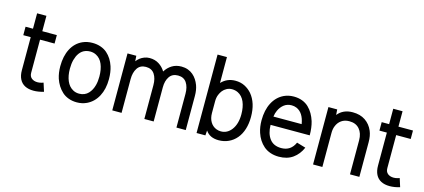

<svg xmlns="http://www.w3.org/2000/svg" viewBox="-57 -1191 3713 1682"><g transform="rotate(15 1799.5 -350.0)"><path d="M277.3 9.8Q231 9.8 198.7 -6.8Q166.5 -23.4 149.7 -56.4Q132.8 -89.4 132.8 -137.2V-437H65.4V-513.7H132.8V-653.3H217.3V-513.7H349.1V-437H217.3V-137.2Q217.3 -104 238.3 -87.4Q259.3 -70.8 291.5 -70.8Q299.8 -70.8 308.8 -72Q317.9 -73.2 326.9 -75.7Q335.9 -78.1 344.7 -81.5L369.1 -4.9Q320.3 9.8 277.3 9.8Z M890.1 -258.8Q890.1 -168.5 855.5 -103.5Q820.8 -38.6 758.3 -8.8Q717.8 10.3 669.4 10.3Q628.9 10.3 594.7 -2.2Q560.5 -14.6 535.9 -37.1Q511.2 -59.6 493.7 -87.4Q476.1 -115.2 464.8 -148.4Q448.7 -198.2 448.7 -258.8Q448.7 -351.1 482.9 -416.5Q517.1 -481.9 580.6 -510.7Q621.1 -528.8 669.4 -528.8Q710.4 -528.8 744.6 -516.8Q778.8 -504.9 803.5 -483.2Q828.1 -461.4 845.5 -433.8Q862.8 -406.2 874 -372.1Q890.1 -322.3 890.1 -258.8ZM803.2 -258.8Q803.2 -323.7 783.7 -370.4Q764.2 -417 724.6 -437.5Q699.7 -450.7 669.4 -450.7Q648.4 -450.7 630.4 -444.8Q612.3 -439 598.9 -429Q585.4 -418.9 574.7 -404.5Q564 -390.1 557.1 -374.5Q550.3 -358.9 544.9 -339.8Q535.6 -304.2 535.6 -258.8Q535.6 -195.8 555.4 -149.4Q575.2 -103 614.3 -82Q638.7 -68.4 669.4 -68.4Q695.3 -68.4 716.6 -77.4Q737.8 -86.4 752.7 -102.5Q767.6 -118.7 777.6 -137.7Q787.6 -156.7 793.9 -180.2Q803.2 -215.3 803.2 -258.8Z M1071.8 -470.2Q1085 -487.3 1101.1 -500Q1117.2 -512.7 1139.9 -521.5Q1162.6 -530.3 1187.5 -530.3Q1235.8 -530.3 1272.2 -507.3Q1308.6 -484.4 1331.1 -446.8Q1354 -484.9 1390.9 -507.6Q1427.7 -530.3 1476.6 -530.3Q1508.3 -530.3 1535.2 -520.5Q1562 -510.7 1582 -493.4Q1602.1 -476.1 1616.2 -454.6Q1630.4 -433.1 1640.1 -407.2Q1655.3 -366.2 1655.3 -312V-2.4H1570.8V-308.6Q1570.8 -370.1 1545.4 -408.4Q1520 -446.8 1467.3 -446.8Q1416 -446.8 1390.1 -409.2Q1364.3 -371.6 1364.3 -312V-2.4H1279.8V-308.6Q1279.8 -370.1 1254.4 -408.4Q1229 -446.8 1176.3 -446.8Q1124.5 -446.8 1098.9 -408Q1073.2 -369.1 1073.2 -308.6V-2.4H988.8V-519H1068.4Z M1955.6 9.3Q1874.5 9.3 1836.9 -46.9L1833.5 -2H1753.4V-713.4H1838.4V-478.5Q1889.6 -532.7 1964.8 -532.7Q2012.2 -532.7 2049.8 -513.7Q2087.4 -494.6 2114.7 -462.9Q2177.7 -387.7 2177.7 -261.2Q2177.7 -200.2 2162.1 -150.1Q2146.5 -100.1 2116.7 -64.5Q2086.9 -28.8 2045.4 -9.8Q2004.4 9.3 1955.6 9.3ZM1838.4 -206.5Q1838.4 -159.2 1857.9 -126.2Q1877.4 -93.3 1911.6 -79.1Q1932.6 -70.8 1954.6 -70.8Q2011.7 -70.8 2049.8 -120.1Q2090.3 -173.3 2090.3 -261.2Q2090.3 -327.1 2070.1 -374Q2049.8 -420.9 2009.3 -440.9Q1984.4 -453.1 1955.6 -453.1Q1929.2 -453.1 1907.2 -441.2Q1885.3 -429.2 1871.6 -411.9Q1857.9 -394.5 1849.1 -372.6Q1838.4 -346.7 1838.4 -313Z M2707 -124.5Q2679.7 -61 2628.7 -24.4Q2577.6 12.2 2502 12.2Q2460 12.2 2424.8 0Q2389.6 -12.2 2364 -34.4Q2338.4 -56.6 2320.3 -84.7Q2302.2 -112.8 2291 -147Q2274.4 -196.8 2274.4 -257.3Q2274.4 -350.1 2308.8 -416.3Q2343.3 -482.4 2406.2 -512.2Q2446.8 -531.2 2495.1 -531.2Q2537.1 -531.2 2571.8 -518.1Q2606.4 -504.9 2630.9 -481.2Q2655.3 -457.5 2672.1 -428.2Q2689 -398.9 2700.2 -363.3Q2716.3 -308.6 2716.3 -238.8H2361.3Q2362.3 -160.6 2397.7 -113.5Q2433.1 -66.4 2503.4 -66.4Q2589.8 -66.4 2626 -148.4ZM2622.6 -315.4Q2606.4 -415.5 2541 -443.4Q2520 -452.1 2496.6 -452.1Q2456.1 -452.1 2427.5 -429.9Q2398.9 -407.7 2382.8 -372.6Q2370.6 -347.2 2366.7 -315.4Z M2893.6 -471.2Q2941.9 -531.7 3028.8 -531.7Q3097.2 -531.7 3143.6 -500.2Q3189.9 -468.8 3212.9 -414.1Q3230.5 -372.6 3230.5 -313.5V0H3145.5V-308.6Q3145.5 -372.1 3112.8 -410.2Q3080.1 -448.2 3021 -448.2Q2978 -448.2 2948.7 -427.2Q2919.4 -406.2 2905.8 -370.6Q2895 -344.2 2895 -308.6V0H2810.5V-520.5H2890.1Z M3507.3 9.8Q3460.9 9.8 3428.7 -6.8Q3396.5 -23.4 3379.6 -56.4Q3362.8 -89.4 3362.8 -137.2V-437H3295.4V-513.7H3362.8V-653.3H3447.3V-513.7H3579.1V-437H3447.3V-137.2Q3447.3 -104 3468.3 -87.4Q3489.3 -70.8 3521.5 -70.8Q3529.8 -70.8 3538.8 -72Q3547.9 -73.2 3556.9 -75.7Q3565.9 -78.1 3574.7 -81.5L3599.1 -4.9Q3550.3 9.8 3507.3 9.8Z"/></g></svg>

Font: Meera Inimai
Style: Regular
Weight: 400
Version: 2.0.0+20160526